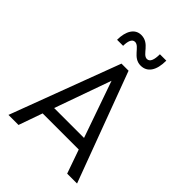

<svg xmlns="http://www.w3.org/2000/svg" viewBox="-251 -1017 1140 1140"><g transform="rotate(45 319.0 -447.0)"><path d="M378.4 -761.7C434.1 -761.7 465.8 -807.1 465.8 -890.6H412.1C412.1 -845.2 402.3 -815.9 377.4 -815.9C338.4 -815.9 325.2 -893.6 253.4 -893.6C200.2 -893.6 171.4 -843.8 171.4 -771.5H222.2C222.2 -808.1 231 -838.4 255.9 -838.4C295.4 -838.4 311.5 -761.7 378.4 -761.7ZM30.8 0H115.2L168 -149.9H471.2L523.9 0H606.9L349.6 -689.9H290ZM193.8 -220.7 320.3 -576.2 444.8 -220.7Z"/></g></svg>

Font: HK Grotesk
Style: Regular
Weight: 400
Designer: Alfredo Marco Pradil and Stefan Peev
Foundry: Hanken Design Co.
Version: Version 1.045;PS 001.045;hotconv 1.0.88;makeotf.lib2.5.64775